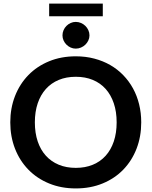

<svg xmlns="http://www.w3.org/2000/svg" viewBox="-20 -1046 848 1074"><path d="M37.5 0ZM770 -361.5Q770 -282 743.8 -214.2Q717.5 -146.5 669.5 -97Q621.5 -47.5 554 -19.8Q486.5 8 404 8Q322 8 254.5 -19.8Q187 -47.5 138.8 -97Q90.5 -146.5 64 -214.2Q37.5 -282 37.5 -361.5Q37.5 -441 64 -508.8Q90.5 -576.5 138.8 -626Q187 -675.5 254.5 -703.2Q322 -731 404 -731Q459 -731 507.5 -718.2Q556 -705.5 596.5 -682.2Q637 -659 669.2 -625.8Q701.5 -592.5 724 -551.5Q746.5 -510.5 758.2 -462.5Q770 -414.5 770 -361.5ZM632.5 -361.5Q632.5 -421 616.5 -468.2Q600.5 -515.5 571 -548.5Q541.5 -581.5 499.2 -599Q457 -616.5 404 -616.5Q351 -616.5 308.8 -599Q266.5 -581.5 236.8 -548.5Q207 -515.5 191 -468.2Q175 -421 175 -361.5Q175 -302 191 -254.8Q207 -207.5 236.8 -174.8Q266.5 -142 308.8 -124.5Q351 -107 404 -107Q457 -107 499.2 -124.5Q541.5 -142 571 -174.8Q600.5 -207.5 616.5 -254.8Q632.5 -302 632.5 -361.5ZM255 -1026H555V-955H255ZM480.5 -848Q480.5 -833 474.2 -819.8Q468 -806.5 457.5 -796.2Q447 -786 433 -780Q419 -774 403.5 -774Q389 -774 375.5 -780Q362 -786 351.8 -796.2Q341.5 -806.5 335.5 -819.8Q329.5 -833 329.5 -848Q329.5 -863.5 335.5 -877.2Q341.5 -891 351.8 -901.2Q362 -911.5 375.5 -917.5Q389 -923.5 403.5 -923.5Q419 -923.5 433 -917.5Q447 -911.5 457.5 -901.2Q468 -891 474.2 -877.2Q480.5 -863.5 480.5 -848Z"/></svg>

Font: Lato
Style: Bold
Weight: 700
Designer: Lukasz Dziedzic
Foundry: tyPoland Lukasz Dziedzic
Version: Version 2.007; 2014-02-27